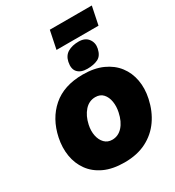

<svg xmlns="http://www.w3.org/2000/svg" viewBox="-265 -1305 1341 1473"><g transform="rotate(-30 405.5 -568.5)"><path d="M400 16Q294.5 16 221 -18.2Q147.5 -52.5 105 -111.8Q62.5 -171 50.2 -246.2Q38 -321.5 55 -403Q86.5 -553 187.8 -641Q289 -729 456 -729Q557.5 -729 630.8 -696Q704 -663 748 -605.5Q792 -548 805.5 -473.2Q819 -398.5 801 -315Q780 -217 728 -142.5Q676 -68 593.8 -26Q511.5 16 400 16ZM404 -182Q457.5 -182 496 -224Q534.5 -266 550 -340Q560.5 -388.5 553.2 -432.2Q546 -476 521 -503.5Q496 -531 453 -531Q397 -531 358 -487Q319 -443 304 -373Q293 -322.5 302 -279Q311 -235.5 337.2 -208.8Q363.5 -182 404 -182ZM511 -749Q454 -749 426 -779.2Q398 -809.5 410 -868Q420.5 -918.5 459 -941.2Q497.5 -964 555 -964Q611.5 -964 638.8 -928Q666 -892 656 -844Q644 -786.5 606 -767.8Q568 -749 511 -749ZM377 -993 410 -1153H782L749 -993Z"/></g></svg>

Font: Commissioner Black
Style: Italic
Weight: 900
Italic angle: -12°
Designer: Kostas Bartsokas
Foundry: Kostas Bartsokas
Version: Version 1.000; ttfautohint (v1.8.3)